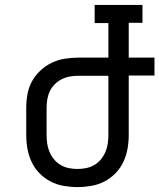

<svg xmlns="http://www.w3.org/2000/svg" viewBox="-20 -755 650 783"><path d="M296 8Q268 8 239.5 3Q211 -2 186 -15Q161 -28 141 -48.5Q121 -69 109 -94.5Q97 -120 92 -148Q87 -176 87 -205V-315Q87 -343 92 -371Q97 -399 110.5 -423.5Q124 -448 145 -467.5Q166 -487 191 -499Q216 -511 244 -515.5Q272 -520 300 -520H422V-661H366V-735H561V-662H505V-520H610V-447H505V-205Q505 -176 500 -148Q495 -120 483 -94.5Q471 -69 451 -48.5Q431 -28 406 -15Q381 -2 352.5 3Q324 8 296 8ZM296 -66Q314 -66 331.5 -69.5Q349 -73 364.5 -82Q380 -91 391.5 -105Q403 -119 410 -135.5Q417 -152 419.5 -169.5Q422 -187 422 -205V-446H300Q282 -446 265 -443Q248 -440 232 -432Q216 -424 203.5 -411.5Q191 -399 183.5 -383.5Q176 -368 173 -350.5Q170 -333 170 -315V-205Q170 -187 172.5 -169.5Q175 -152 182 -135.5Q189 -119 200.5 -105Q212 -91 227.5 -82Q243 -73 260.5 -69.5Q278 -66 296 -66Z"/></svg>

Font: Iosevka Etoile
Style: Regular
Weight: 400
Designer: Belleve Invis
Foundry: Belleve Invis
Version: Version 33.2.4